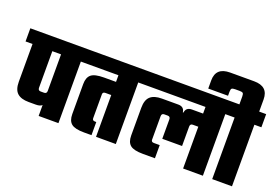

<svg xmlns="http://www.w3.org/2000/svg" viewBox="-131 -1204 2249 1550"><g transform="rotate(20 993.0 -429.0)"><path d="M515 -642V-529H455V0H285V-94Q270 -78 232 -78H171Q105 -78 72.5 -107.5Q40 -137 40 -205V-529H-20V-642ZM285 -215V-529H210V-215Q210 -191 233 -191H262Q285 -191 285 -215Z M1008 -642V-529H948V0H778V-359H728Q705 -359 705 -339V-133Q705 -113 728 -113H739V0H675Q596 0 565.5 -25Q535 -50 535 -107V-365Q535 -422 565.5 -447Q596 -472 675 -472H778V-529H475V-642Z M1756 -642V-529H1696V0H1526V-359H1479Q1456 -359 1456 -335V-168H1286V-335Q1286 -359 1263 -359H1234Q1211 -359 1211 -335V-133Q1211 -113 1234 -113H1284V0H1181Q1102 0 1071.5 -25Q1041 -50 1041 -107V-345Q1041 -413 1073.5 -442.5Q1106 -472 1172 -472H1313Q1363 -472 1369 -425H1374Q1380 -472 1430 -472H1526V-529H968V-642Z M2006 -642V-529H1946V0H1776V-529H1716V-642H1776V-709Q1776 -732 1769 -738.5Q1762 -745 1740 -745H1702Q1680 -745 1673 -738.5Q1666 -732 1666 -709V-676H1496V-746Q1496 -858 1618 -858H1824Q1946 -858 1946 -746V-642Z"/></g></svg>

Font: Teko
Style: Bold
Weight: 700
Designer: Manushi Parikh, Jonny Pinhorn
Foundry: Indian Type Foundry
Version: Version 1.106;PS 1.0;hotconv 1.0.78;makeotf.lib2.5.61930; tt